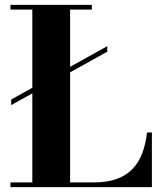

<svg xmlns="http://www.w3.org/2000/svg" viewBox="-20 -770 672 790"><path d="M26 -337.5V-360.5L421.5 -580V-557.5ZM23 0V-19.5H113V-730.5H23V-750H358V-730.5H268.5V-19.5H366.5Q421.5 -19.5 460.5 -33.8Q499.5 -48 525.2 -74.8Q551 -101.5 565.2 -139.5Q579.5 -177.5 585 -225H605V0Z"/></svg>

Font: Bodoni Moda
Style: Bold
Weight: 700
Designer: Owen Earl
Foundry: indestructible type
Version: Version 2.005